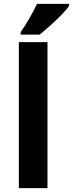

<svg xmlns="http://www.w3.org/2000/svg" viewBox="-20 -979 379 999"><path d="M227.1 0H78.1V-759.8H227.1ZM87.4 -798.8V-812Q97.7 -826.2 109.4 -844.7Q121.1 -863.3 132.6 -883.1Q144 -902.8 154.3 -922.6Q164.6 -942.4 172.4 -959H339.4V-948.7Q334 -939.9 323.7 -928Q313.5 -916 300.3 -902.3Q287.1 -888.7 272 -874.3Q256.8 -859.9 241.5 -846.2Q226.1 -832.5 211.9 -820.3Q197.8 -808.1 186.5 -798.8Z"/></svg>

Font: Droid Sans
Style: Bold
Weight: 700
Foundry: Ascender Corporation
Version: Version 1.00 build 112